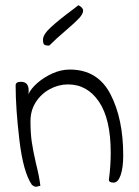

<svg xmlns="http://www.w3.org/2000/svg" viewBox="-20 -709 533 737"><path d="M119 8Q111 8 102 0Q69 -49 54.5 -171Q40 -293 40 -381Q40 -395 60 -395Q90 -395 90 -362Q90 -353 89 -347Q98 -368 123 -390Q148 -412 181 -427Q214 -442 248 -442Q355 -442 404 -347.5Q453 -253 453 -113Q453 -65 443 -36.5Q433 -8 416 -8Q398 -8 398 -19Q405 -72 405 -123Q405 -252 360 -318.5Q315 -385 241 -385Q205 -385 171.5 -367Q138 -349 117.5 -317Q97 -285 97 -244Q97 -198 102 -164Q107 -130 118 -82Q130 -35 135 4Q121 8 119 8ZM145 -557Q145 -577 177 -606Q209 -635 259 -672L281 -689Q299 -680 299 -668Q299 -656 284.5 -640Q270 -624 236 -595Q196 -561 169 -534Q154 -534 149.5 -538Q145 -542 145 -557Z"/></svg>

Font: Indie Flower
Style: Regular
Weight: 400
Designer: Kimberly Geswein
Foundry: Kimberly Geswein
Version: Version 2.000